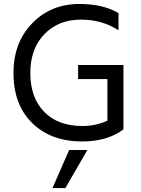

<svg xmlns="http://www.w3.org/2000/svg" viewBox="-20 -706 710 969"><path d="M603 -53Q522 8 394 8Q238 8 143 -84.5Q48 -177 48 -338Q48 -491 142.5 -588.5Q237 -686 381 -686Q500 -686 578 -640V-553Q496 -607 388 -607Q275 -607 204 -533.5Q133 -460 133 -338Q133 -213 203 -141.5Q273 -70 396 -70Q464 -70 522 -97V-307H374V-378H603V-56H602ZM310 243H245L329 51H421Z"/></svg>

Font: Hind Guntur
Style: Regular
Weight: 400
Designer: Manushi Parikh, Hitesh Malaviya
Foundry: Indian Type Foundry
Version: Version 1.002;PS 1.0;hotconv 1.0.86;makeotf.lib2.5.63406; tt